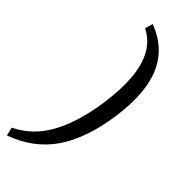

<svg xmlns="http://www.w3.org/2000/svg" viewBox="-341 -815 1008 1008"><g transform="rotate(45 163.0 -311.5)"><path d="M107 -789Q238 -739 288.5 -621.5Q339 -504 311 -307Q283 -116 203.5 -1Q124 114 -21 166L-32 119Q73 69 133 -40Q193 -149 217 -316Q233 -427 226 -512Q219 -597 187 -655.5Q155 -714 94 -745Z"/></g></svg>

Font: Exo 2 Medium
Style: Italic
Weight: 500
Italic angle: -8°
Designer: Natanael Gama
Foundry: Natanael Gama
Version: Version 2.010